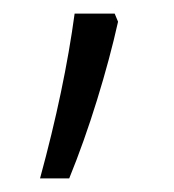

<svg xmlns="http://www.w3.org/2000/svg" viewBox="-20 -133 257 283"><path d="M154 -101Q142 -47 123 14.5Q104 76 82 130H39Q75 -2 90 -113H149Z"/></svg>

Font: Noto Sans Thai Looped SemiCondensed Light
Style: Regular
Weight: 300
Width: 4
Designer: Sasikarn Vongin, Ben Mitchell
Foundry: The Fontpad Ltd
Version: Version 1.001; ttfautohint (v1.8.4.7-5d5b)